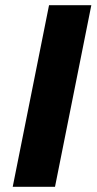

<svg xmlns="http://www.w3.org/2000/svg" viewBox="-20 -720 372 740"><path d="M169 -700H332L192 0H29Z"/></svg>

Font: Montserrat Alternates
Style: Bold Italic
Weight: 700
Italic angle: -11.3°
Designer: Julieta Ulanovsky
Foundry: Julieta Ulanovsky
Version: Version 7.200